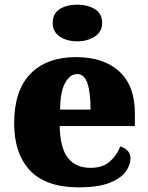

<svg xmlns="http://www.w3.org/2000/svg" viewBox="-20 -797 638 827"><path d="M320 10Q178 10 109.5 -62.5Q41 -135 41 -266Q41 -407 111 -479Q181 -551 308 -551Q426 -551 493.5 -489.5Q561 -428 561 -309V-254H237Q239 -160 272.5 -117Q306 -74 370 -74Q421 -74 451.5 -100Q482 -126 498 -166Q517 -161 529.5 -148Q542 -135 542 -115Q542 -85 520 -56Q498 -27 449.5 -8.5Q401 10 320 10ZM370 -325Q370 -399 356.5 -438.5Q343 -478 313 -478Q281 -478 260 -439Q239 -400 239 -325ZM313 -619Q268 -619 237.5 -639.5Q207 -660 207 -698Q207 -739 237.5 -758Q268 -777 313 -777Q356 -777 388 -758Q420 -739 420 -698Q420 -660 388 -639.5Q356 -619 313 -619Z"/></svg>

Font: Noto Serif Hentaigana Black
Style: Regular
Weight: 900
Designer: Kazuhiro Yamada
Foundry: nipponia
Version: Version 1.000; ttfautohint (v1.8.4.7-5d5b)